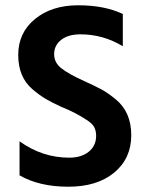

<svg xmlns="http://www.w3.org/2000/svg" viewBox="-20 -699 558 727"><path d="M54 -35V-164Q140 -102 242 -102Q288 -102 316 -124.5Q344 -147 344 -185Q344 -203 337 -217Q330 -231 308 -245Q266 -273 213 -294Q176 -311 153 -324.5Q130 -338 103 -361Q49 -407 49 -491Q49 -575 112.5 -627Q176 -679 276 -679Q376 -679 445 -646V-524Q370 -569 285 -569Q238 -569 211.5 -548Q185 -527 185 -494Q185 -461 213.5 -439.5Q242 -418 290.5 -396Q339 -374 364 -360.5Q389 -347 418 -323Q477 -275 477 -187Q477 -99 412.5 -45.5Q348 8 238.5 8Q129 8 54 -35Z"/></svg>

Font: Hind Mysuru SemiBold
Style: Regular
Weight: 600
Designer: Manushi Parikh, Hitesh Malaviya
Foundry: Indian Type Foundry
Version: Version 0.703;PS 1.0;hotconv 1.0.86;makeotf.lib2.5.63406